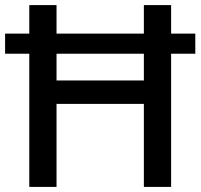

<svg xmlns="http://www.w3.org/2000/svg" viewBox="-20 -734 788 754"><path d="M95 0V-523H0V-602H95V-714H202V-602H545V-714H652V-602H747V-523H652V0H545V-326H202V0ZM202 -418H545V-523H202Z"/></svg>

Font: Noto Sans Tai Tham Medium
Style: Regular
Weight: 500
Designer: Monotype Design Team 2013. Revised by David WIlliams 2020
Foundry: Monotype Imaging Inc.
Version: Version 2.002; ttfautohint (v1.8.4.7-5d5b)